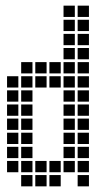

<svg xmlns="http://www.w3.org/2000/svg" viewBox="-20 -665 390 680"><path d="M5 -395V-355H45V-395ZM5 -345V-305H45V-345ZM5 -295V-255H45V-295ZM5 -245V-205H45V-245ZM5 -195V-155H45V-195ZM5 -145V-105H45V-145ZM5 -95V-55H45V-95ZM55 -45V-5H95V-45ZM55 -95V-55H95V-95ZM55 -145V-105H95V-145ZM55 -195V-155H95V-195ZM55 -245V-205H95V-245ZM55 -295V-255H95V-295ZM55 -345V-305H95V-345ZM55 -395V-355H95V-395ZM55 -445V-405H95V-445ZM105 -445V-405H145V-445ZM155 -445V-405H195V-445ZM105 -95V-55H145V-95ZM105 -45V-5H145V-45ZM155 -45V-5H195V-45ZM155 -95V-55H195V-95ZM205 -645V-605H245V-645ZM205 -595V-555H245V-595ZM205 -545V-505H245V-545ZM255 -645V-605H295V-645ZM255 -595V-555H295V-595ZM255 -545V-505H295V-545ZM205 -445V-405H245V-445ZM205 -395V-355H245V-395ZM205 -345V-305H245V-345ZM205 -295V-255H245V-295ZM205 -245V-205H245V-245ZM205 -195V-155H245V-195ZM205 -145V-105H245V-145ZM205 -95V-55H245V-95ZM255 -45V-5H295V-45ZM255 -95V-55H295V-95ZM255 -145V-105H295V-145ZM255 -195V-155H295V-195ZM255 -245V-205H295V-245ZM255 -295V-255H295V-295ZM255 -345V-305H295V-345ZM255 -395V-355H295V-395ZM255 -445V-405H295V-445ZM255 -495V-455H295V-495ZM205 -495V-455H245V-495ZM155 -395V-355H195V-395ZM105 -395V-355H145V-395Z"/></svg>

Font: Nose Transport 13 Square
Style: Regular
Weight: 400
Designer: Nico Rohrbach
Foundry: Nose
Version: Version 1.400;Glyphs 3.2.3 (3260)